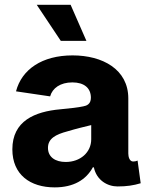

<svg xmlns="http://www.w3.org/2000/svg" viewBox="-20 -789 634 819"><path d="M213.4 10.3C293.5 10.3 347.2 -22 376 -75.2H380.4C391.6 -20.5 438 6.3 481.4 6.3C520.5 6.3 549.3 2 580.1 -7.3L566.9 -104C559.6 -101.1 555.2 -100.1 547.9 -100.1C532.2 -100.1 527.3 -120.6 527.3 -134.3V-369.1C527.3 -493.7 417 -552.7 289.6 -552.7C159.7 -552.7 72.8 -493.2 48.3 -399.4L193.8 -377.9C203.6 -413.1 237.3 -437.5 288.6 -437.5C338.9 -437.5 367.7 -413.6 367.7 -372.1C367.7 -344.7 349.6 -337.9 335.4 -335.4C313 -330.6 282.7 -327.1 237.3 -322.8C128.4 -313 32.7 -273.4 32.7 -151.9C32.7 -43.9 108.9 10.3 213.4 10.3ZM260.3 -98.1C216.3 -98.1 184.6 -118.7 184.6 -158.2C184.6 -197.8 216.8 -215.3 268.6 -229C305.7 -240.2 338.9 -248 369.1 -255.4V-194.8C369.1 -139.2 322.8 -98.1 260.3 -98.1ZM239.3 -614.7H348.6L281.2 -768.6H136.7Z"/></svg>

Font: Raveo
Style: Bold
Weight: 700
Designer: Jakub Foglar, Rasmus Andersson (Inter)
Foundry: Jakubfoglar.com
Version: Version 1.100;Glyphs 3.2.3 (3260)